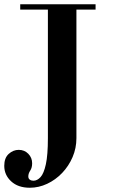

<svg xmlns="http://www.w3.org/2000/svg" viewBox="-49 -774 529 902"><path d="M91 108Q36 108 3.5 78Q-29 48 -29 5Q-29 -32 -8 -51Q13 -70 39 -70Q66 -70 84 -51.5Q102 -33 102 -7Q102 14 93 27.5Q84 41 84 55Q84 65 91 70Q98 75 108 75Q126 75 141.5 58Q157 41 166.5 -2.5Q176 -46 176 -125V-754H310V-125Q310 -78 292 -36Q274 6 243 38.5Q212 71 172.5 89.5Q133 108 91 108ZM46 -729V-754H400V-729Z"/></svg>

Font: Libre Bodoni
Style: Regular
Weight: 400
Designer: Pablo Impallari, Rodrigo Fuenzalida
Foundry: Impallari Type
Version: Version 2.005;gftools[0.9.23]